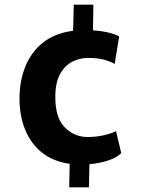

<svg xmlns="http://www.w3.org/2000/svg" viewBox="-20 -692 622 817"><path d="M63 -272.5Q63 -347 87.8 -408.8Q112.5 -470.5 163 -510.8Q213.5 -551 291 -561L294 -672H377.5L375.5 -563Q417 -560 446.5 -552.2Q476 -544.5 487 -536.5L468 -420Q449.5 -431 421.8 -438.2Q394 -445.5 353.5 -445.5Q321 -445.5 289.8 -430.5Q258.5 -415.5 237.8 -381Q217 -346.5 215.5 -288.5Q213 -195 253.8 -152Q294.5 -109 353 -109Q390.5 -109 423 -116.8Q455.5 -124.5 473.5 -134L496 -40.5Q476.5 -21 440 -9Q403.5 3 360.5 6.5L358.5 105H274.5L276.5 5Q205.5 -5 158 -43.2Q110.5 -81.5 86.8 -140.8Q63 -200 63 -272.5Z"/></svg>

Font: Merriweather Sans
Style: Bold
Weight: 700
Designer: Eben Sorkin
Foundry: Eben Sorkin
Version: Version 1.008; ttfautohint (v1.7.19-72a1) -l 8 -r 50 -G 200 